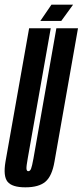

<svg xmlns="http://www.w3.org/2000/svg" viewBox="-44 -796 354 821"><path d="M64.5 5Q7.5 5 -11.8 -19Q-31 -43 -20.5 -105L80.5 -675H173L74.5 -118Q68.5 -85 69.2 -74.5Q70 -64 77 -64Q84.5 -64 88.8 -74.5Q93 -85 99 -118L197 -675H289.5L189 -105Q178.5 -43 150.2 -19Q122 5 64.5 5ZM128.5 -706.5 176 -776H268.5L218 -706.5Z"/></svg>

Font: Anybody UltraCondensed Medium
Style: Italic
Weight: 500
Width: 1
Italic angle: -10°
Designer: Tyler Finck
Foundry: Etcetera Type Company
Version: Version 1.010; ttfautohint (v1.8.3) -l 8 -r 50 -G 200 -x 14 